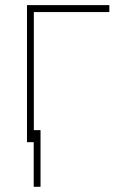

<svg xmlns="http://www.w3.org/2000/svg" viewBox="-20 -548 463 740"><path d="M401.4 -501.5H110.4V0H84V-528.3H401.4ZM136.2 171.9H109.9V-46.4H136.2Z"/></svg>

Font: Roboto Thin
Style: Regular
Weight: 250
Designer: Google
Version: Version 2.134; 2016